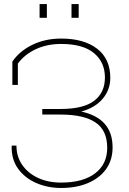

<svg xmlns="http://www.w3.org/2000/svg" viewBox="-20 -910 631 940"><path d="M279.3 10.3Q213.9 10.3 158.2 -13.7Q102.5 -37.6 69.1 -83.3Q35.6 -128.9 37.1 -194.3L38.1 -197.3H60.5Q60.5 -144 88.4 -103.3Q116.2 -62.5 165.5 -39.3Q214.8 -16.1 279.3 -16.1Q386.2 -16.1 445.6 -61.3Q504.9 -106.4 504.9 -186.5Q504.9 -271.5 447.8 -310.3Q390.6 -349.1 276.9 -349.1H187V-376.5H276.9Q388.2 -376.5 440.9 -416.5Q493.7 -456.5 493.7 -530.8Q493.7 -605.5 439.9 -650.1Q386.2 -694.8 279.3 -694.8Q209 -694.8 154.3 -668.7Q99.6 -642.6 67.4 -598.6V-494.1H40.5V-608.4Q76.2 -660.6 138.9 -690.9Q201.7 -721.2 279.3 -721.2Q391.1 -721.2 455.6 -671.4Q520 -621.6 520 -528.8Q520 -471.2 483.2 -427Q446.3 -382.8 377.9 -363.8Q531.2 -330.6 531.2 -188.5Q531.2 -126.5 499.3 -82Q467.3 -37.6 410.6 -13.7Q354 10.3 279.3 10.3ZM330.1 -822.8V-890.1H365.2V-822.8ZM173.8 -822.8V-890.1H209.5V-822.8Z"/></svg>

Font: Roboto Slab Thin
Style: Regular
Weight: 100
Designer: Google
Version: Version 2.000; ttfautohint (v1.8.1.43-b0c9)